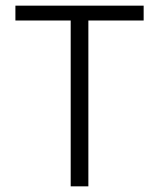

<svg xmlns="http://www.w3.org/2000/svg" viewBox="-20 -659 562 679"><path d="M230 0V-629.5H292.5V0ZM34.5 -586.5V-639H488V-586.5Z"/></svg>

Font: Anek Gurmukhi Light
Style: Regular
Weight: 300
Designer: Sarang Kulkarni (Gurmukhi), Yesha Goshar (Latin)
Foundry: Ek Type
Version: Version 1.003